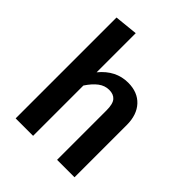

<svg xmlns="http://www.w3.org/2000/svg" viewBox="-210 -875 996 996"><g transform="rotate(45 288.0 -376.5)"><path d="M507 -383V0H379V-363Q379 -410 362.5 -429Q346 -448 314 -448Q282 -448 255 -427.5Q228 -407 203 -369V0H75V-740L203 -753V-466Q267 -544 357 -544Q427 -544 467 -501Q507 -458 507 -383Z"/></g></svg>

Font: Fira Sans Medium
Style: Regular
Weight: 500
Designer: bBox Type GmbH & Carrois Corporate GbR & Edenspiekermann AG
Foundry: bBox Type GmbH & Carrois Corporate GbR & Edenspiekermann AG
Version: Version 4.301